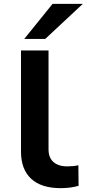

<svg xmlns="http://www.w3.org/2000/svg" viewBox="-20 -967 450 997"><path d="M295 10Q194 10 141.5 -39Q89 -88 89 -180V-705H232V-191Q232 -163 243 -143.5Q254 -124 276 -113.5Q298 -103 329 -103Q343 -103 359 -104.5Q375 -106 387 -109L388 -2Q366 4 343.5 7Q321 10 295 10ZM106 -765 253 -947H410L215 -765Z"/></svg>

Font: Nunito Sans 10pt Expanded
Style: Bold
Weight: 700
Width: 7
Designer: Vernon Adams
Foundry: Vernon Adams
Version: Version 3.101;gftools[0.9.27]